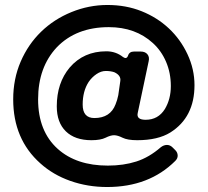

<svg xmlns="http://www.w3.org/2000/svg" viewBox="-20 -736 834 771"><path d="M684 -90Q579 15 410 15Q332 15 262.5 -9.5Q193 -34 142 -80Q33 -177 33 -337Q33 -419 63 -488.5Q93 -558 145 -608.5Q197 -659 267 -687.5Q337 -716 411.5 -716Q486 -716 548.5 -691Q611 -666 658 -622Q705 -578 733 -518Q761 -458 761 -394Q761 -265 664 -204Q614 -173 531 -173Q492 -173 472 -183Q452 -193 438 -193Q424 -193 404 -183Q384 -173 347 -173Q281 -173 244.5 -208.5Q208 -244 208 -309Q208 -403 260 -465Q316 -530 407 -530Q445 -530 474 -507Q488 -497 494 -512Q499 -529 518 -529H545Q563 -529 572 -518Q581 -507 577 -490L533 -282Q527 -255 565 -255Q615 -255 642 -298Q666 -338 666 -390.5Q666 -443 647 -487.5Q628 -532 594 -563Q524 -627 417 -627Q286 -627 208 -546Q133 -466 133 -337Q133 -209 212 -138Q287 -71 413 -71Q476 -71 527.5 -87.5Q579 -104 626 -145Q638 -154 650.5 -154Q663 -154 673 -144L684 -133Q693 -124 693.5 -112Q694 -100 684 -90ZM359 -262Q423 -262 444 -317Q451 -334 455 -354L463 -410Q467 -433 439 -446Q424 -451 405 -451Q386 -451 367.5 -438.5Q349 -426 336 -407Q312 -370 312 -316Q312 -262 359 -262Z"/></svg>

Font: Tsunagi Gothic Black
Style: Regular
Weight: 900
Designer: Yoshimichi Ohira
Foundry: Positype
Version: Version 1.001